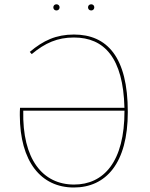

<svg xmlns="http://www.w3.org/2000/svg" viewBox="-20 -849 686 879"><path d="M238.3 -801.1C247.4 -801.1 252.8 -807.6 252.8 -815.3C252.8 -823 247.4 -829.4 238.3 -829.4C229.6 -829.4 224.1 -823 224.1 -815.3C224.1 -807.6 229.6 -801.1 238.3 -801.1ZM397.6 -801.1C406.3 -801.1 411.7 -807.6 411.7 -815.3C411.7 -823 406.3 -829.4 397.6 -829.4C388.4 -829.4 383 -823 383 -815.3C383 -807.6 388.4 -801.1 397.6 -801.1ZM318.4 -690.9C237.3 -690.9 178.1 -663.7 116.4 -611.4L125.3 -601.3C186.3 -652.3 242.9 -677.3 318.4 -677.3C457.4 -677.3 544.1 -583.9 549.7 -355.6H71.7C70.7 -342.6 70.7 -333.6 70.7 -321.6C71.3 -109.3 167.3 9.4 318.1 9.4C464.6 9.4 565.1 -101.1 565.1 -336.3C565.1 -588.3 470 -690.9 318.4 -690.9ZM319 -4.1C175.3 -4.1 81.4 -120.1 86.5 -342.4H549.9C550.6 -108.2 454.5 -4.1 319 -4.1Z"/></svg>

Font: Fira Sans Hair
Style: Regular
Weight: 100
Designer: bBox Type GmbH & Carrois Corporate GbR & Edenspiekermann AG
Foundry: bBox Type GmbH & Carrois Corporate GbR & Edenspiekermann AG
Version: Version 4.300;PS 004.300;hotconv 1.0.88;makeotf.lib2.5.64775